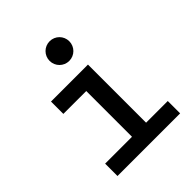

<svg xmlns="http://www.w3.org/2000/svg" viewBox="-206 -871 997 997"><g transform="rotate(-45 293.0 -372.0)"><path d="M78.1 0H538.1V-90.8H378.9V-517.6H107.4V-426.8H275.4V-90.8H78.1ZM323.7 -599.6C363.8 -599.6 396 -631.8 396 -671.9C396 -711.9 363.8 -744.1 323.7 -744.1C283.7 -744.1 251.5 -711.9 251.5 -671.9C251.5 -631.8 283.7 -599.6 323.7 -599.6Z"/></g></svg>

Font: Cascadia Code PL
Style: Regular
Weight: 400
Monospace: yes
Designer: Aaron Bell
Foundry: Saja Typeworks
Version: Version 2404.023